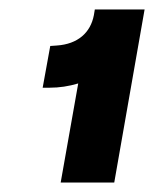

<svg xmlns="http://www.w3.org/2000/svg" viewBox="-20 -720 325 405"><path d="M145 -544 108 -335H221L285 -700H180L178 -688C171 -651 144 -627 100 -624L86 -623L70 -535H85C105 -535 125 -538 145 -544Z"/></svg>

Font: Fixel Display ExtraBold
Style: Italic
Weight: 800
Italic angle: -10°
Designer: AlfaBravo + MacPaw
Foundry: Kyrylo Tkachov, Marchela Mozhyna, Serhii Makarenko, Maria Weinstein, Zakhar Kryvoshyya
Version: Version 1.210;Glyphs 3.2 (3217)